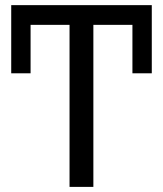

<svg xmlns="http://www.w3.org/2000/svg" viewBox="-20 -731 637 751"><path d="M573.7 -444.3H498V-633.8H345.2V0H252V-633.8H99.6V-444.3H23.9V-710.9H573.7Z"/></svg>

Font: Roboto
Style: Regular
Weight: 400
Designer: Google
Version: Version 2.001047; 2015